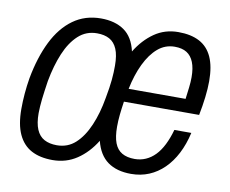

<svg xmlns="http://www.w3.org/2000/svg" viewBox="-65 -620 857 714"><g transform="rotate(10 363.0 -263.0)"><path d="M175 12Q127 12 94.5 -5.5Q62 -23 45 -60Q28 -97 28 -155Q28 -184 30.5 -213.5Q33 -243 38 -273Q53 -354 82.5 -413.5Q112 -473 157 -505.5Q202 -538 262 -538Q315 -538 349.5 -514Q384 -490 396 -437Q424 -483 463.5 -510.5Q503 -538 554 -538Q602 -538 634 -521Q666 -504 682 -468.5Q698 -433 698 -378Q698 -350 694 -316.5Q690 -283 683 -248H399Q395 -222 392.5 -198Q390 -174 390 -152Q390 -114 399 -90.5Q408 -67 427 -56Q446 -45 475 -45Q497 -45 516.5 -53.5Q536 -62 552 -78.5Q568 -95 580.5 -120Q593 -145 602 -177H666Q656 -133 638 -98Q620 -63 595 -38.5Q570 -14 539 -1Q508 12 471 12Q417 12 383 -12.5Q349 -37 336 -89Q307 -42 266.5 -15Q226 12 175 12ZM181 -45Q222 -45 251 -71.5Q280 -98 300 -144.5Q320 -191 330 -250Q334 -271 336.5 -288Q339 -305 340.5 -320Q342 -335 342.5 -348.5Q343 -362 343 -374Q343 -413 333 -436.5Q323 -460 304 -470.5Q285 -481 257 -481Q216 -481 186.5 -454Q157 -427 137.5 -380.5Q118 -334 107 -274Q104 -253 101.5 -236Q99 -219 97.5 -204.5Q96 -190 95 -176.5Q94 -163 94 -151Q94 -113 104 -89.5Q114 -66 133.5 -55.5Q153 -45 181 -45ZM408 -298H623Q626 -321 628.5 -342Q631 -363 631 -381Q631 -415 622 -437.5Q613 -460 595.5 -471Q578 -482 550 -482Q514 -482 486.5 -458.5Q459 -435 439 -393.5Q419 -352 408 -298Z"/></g></svg>

Font: Archivo Condensed Light
Style: Italic
Weight: 300
Width: 3
Italic angle: -10°
Designer: Hector Gatti
Foundry: Omnibus-Type
Version: Version 2.001